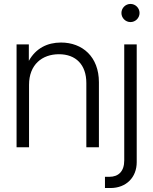

<svg xmlns="http://www.w3.org/2000/svg" viewBox="-20 -738 768 962"><path d="M125.5 -313C125.5 -414.6 191.4 -466.3 275.4 -466.3C359.9 -466.3 412.6 -414.1 412.6 -321.8V0H475.6V-325.7C475.6 -454.1 392.6 -524.9 285.6 -524.9C216.8 -524.9 159.2 -495.6 124.5 -433.1V-515.6H63V0H125.5ZM602.5 -515.6V65.9C602.5 120.6 573.7 147.9 527.8 147.9H505.9V204.1H533.2C613.3 204.1 665 149.9 665 74.7V-515.6ZM633.8 -627.4C658.7 -627.4 679.2 -647.9 679.2 -672.9C679.2 -697.8 658.7 -718.3 633.8 -718.3C608.9 -718.3 588.4 -697.8 588.4 -672.9C588.4 -647.9 608.9 -627.4 633.8 -627.4Z"/></svg>

Font: Raveo Display Display Light
Style: Regular
Weight: 300
Designer: Jakub Foglar, Rasmus Andersson (Inter)
Foundry: Jakubfoglar.com
Version: Version 1.100;Glyphs 3.2.3 (3260)